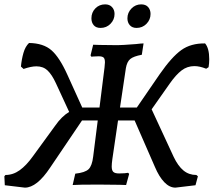

<svg xmlns="http://www.w3.org/2000/svg" viewBox="-31 -846 979 880"><path d="M928 -575Q928 -556 925 -538L914 -531Q884 -543 860 -543Q827 -543 801 -523Q775 -503 747 -463L664 -345L765 -127Q785 -85 810 -64.5Q835 -44 869 -44L876 -38L865 3L773 14Q746 14 722 -11Q698 -36 679 -81L586 -294H510L484 -117Q481 -96 481 -83Q481 -65 488.5 -58Q496 -51 515 -51Q529 -51 540.5 -52Q552 -53 556 -54L561 -49L547 2L517 1L422 0Q326 0 302 2L314 -50Q359 -55 375 -70.5Q391 -86 396 -128L417 -294H345L199 -78Q138 14 83 14L-9 3L-11 -38L-6 -44Q29 -44 59.5 -66Q90 -88 120 -130L222 -270Q252 -313 286 -333L225 -465Q207 -504 187 -523Q167 -542 136 -542Q112 -542 77 -530L65 -541Q68 -574 76.5 -603.5Q85 -633 102 -649Q168 -648 205 -615.5Q242 -583 278 -503L346 -353H425L448 -536Q450 -554 450 -560Q450 -577 443.5 -582.5Q437 -588 421 -588Q405 -588 397 -587Q389 -586 388 -586L384 -592L396 -641L426 -640L508 -639Q527 -639 592 -644Q616 -647 627 -647L619 -595Q581 -588 566 -575.5Q551 -563 546 -534L519 -353H596L701 -506Q756 -585 800 -616.5Q844 -648 909 -647Q928 -625 928 -575ZM388 -762Q388 -789 406 -807.5Q424 -826 451 -826Q471 -826 482.5 -813.5Q494 -801 494 -782Q494 -756 475.5 -737Q457 -718 430 -718Q409 -718 398.5 -730.5Q388 -743 388 -762ZM553 -762Q553 -788 571.5 -807Q590 -826 616 -826Q637 -826 648 -813.5Q659 -801 659 -782Q659 -756 640.5 -737Q622 -718 595 -718Q575 -718 564 -730.5Q553 -743 553 -762Z"/></svg>

Font: Alegreya SC Medium
Style: Italic
Weight: 500
Italic angle: -7°
Designer: Juan Pablo del Peral
Foundry: Huerta Tipografica
Version: Version 2.007; ttfautohint (v1.6)